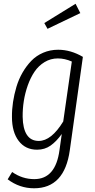

<svg xmlns="http://www.w3.org/2000/svg" viewBox="-20 -800 509 1026"><path d="M383.8 -779.8 409.2 -730 233.9 -646 216.8 -676.8ZM291 -534.2Q357.9 -534.2 422.9 -496.1L353 2.9Q324.7 206.1 162.1 206.1Q84.5 206.1 21 158.2L44.9 119.1Q99.1 157.2 163.1 157.2Q277.3 157.2 297.9 2L310.1 -84Q281.7 -44.4 250.5 -22.2Q219.2 0 178.2 0Q115.7 0 79.8 -47.1Q43.9 -94.2 43.9 -174.8Q43.5 -214.4 49.6 -254.9Q55.7 -295.4 67.9 -336.2Q80.1 -377 100.6 -412.4Q121.1 -447.8 147.5 -475.1Q173.8 -502.4 210.9 -518.3Q248 -534.2 291 -534.2ZM289.1 -487.8Q250.5 -487.8 218.3 -468.3Q186 -448.7 164.6 -417Q143.1 -385.3 128.4 -343.8Q113.8 -302.2 107.2 -260Q100.6 -217.8 101.1 -175.8Q102.1 -112.8 123.5 -79.8Q145 -46.9 187 -46.9Q254.4 -46.9 317.9 -150.9L363.8 -471.2Q326.2 -487.8 289.1 -487.8Z"/></svg>

Font: Fira Sans Compressed Light
Style: Italic
Weight: 300
Width: 3
Italic angle: -8°
Designer: Carrois Corporate & Edenspiekermann AG
Foundry: Carrois Corporate GbR & Edenspiekermann AG
Version: Version 4.203;PS 004.203;hotconv 1.0.88;makeotf.lib2.5.64775